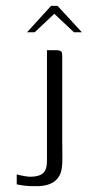

<svg xmlns="http://www.w3.org/2000/svg" viewBox="-20 -631 317 654"><path d="M192 -150Q192 -129 192.5 -101Q193 -73 190 -56Q188 -40 178.5 -26.5Q169 -13 152.5 -5.5Q136 2 112 3Q102 3 90 3Q78 3 64.5 1.5Q51 0 37 -3V-37Q43 -35 58.5 -32Q74 -29 83 -29Q113 -29 126.5 -41Q140 -53 140 -83V-460H173Q182 -460 186.5 -457Q191 -454 191.5 -448.5Q192 -443 192 -435ZM72 -521 154 -611H176L259 -521H232L165 -584L98 -521Z"/></svg>

Font: Genos Thin Light
Style: Regular
Weight: 300
Version: Version 1.010